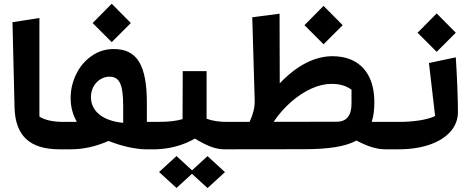

<svg xmlns="http://www.w3.org/2000/svg" viewBox="-20 -753 2449 1006"><path d="M186.5 -658.7 45.4 -636.7 56.2 -190.9C59.6 -42 135.7 29.3 291.5 29.3H335.4V-114.3H311C258.8 -114.3 212.4 -124.5 186.5 -142.1Z M291.5 29.3H350.1C417 29.3 482.9 14.6 548.8 -14.6C583.5 -0.5 618.7 10.3 654.3 18.1C689.9 25.4 718.8 29.3 741.7 29.3H800.3V-114.3H749.5V-212.4C749.5 -411.1 699.2 -496.1 575.7 -496.1C532.7 -496.1 494.1 -483.9 459.5 -459.5C424.8 -435.1 397.9 -403.3 378.9 -363.8C359.9 -324.2 350.1 -282.7 350.1 -239.7C350.1 -193.8 360.8 -152.3 382.8 -114.7L291.5 -114.3ZM625.5 -109.4C518.6 -119.6 456.5 -169.9 456.5 -244.6C456.5 -303.7 500 -351.1 553.7 -351.1C602.1 -351.1 625.5 -318.8 625.5 -197.8ZM465.3 -632.3 565.4 -532.2 665.5 -632.3 565.4 -733.4Z M1168.9 -114.3C1128.4 -114.3 1092.8 -119.6 1062.5 -130.9V-380.4H937.5L936.5 -128.9C901.9 -118.7 865.2 -114.3 800.8 -114.3H756.3V29.3H787.6C864.3 29.3 939.9 8.8 1001 -26.9C1062 9.8 1106.9 29.3 1155.8 29.3H1212.4V-114.3ZM986.3 139.6 904.8 64.5 813.5 148.4 904.8 231.9 985.8 157.7 1067.4 232.4 1158.7 148.9 1067.4 64.9Z M1168.5 29.3 1570.8 28.8C1702.1 28.8 1789.6 15.1 1847.7 -16.6C1902.8 12.2 1949.7 29.3 1999 29.3H2067.4V-114.3H1927.7C1937 -143.1 1941.4 -177.7 1941.4 -218.8C1941.4 -370.1 1860.8 -458.5 1722.2 -458.5C1628.9 -458.5 1535.2 -410.2 1445.8 -316.4L1444.8 -681.2L1301.8 -662.6L1314.5 -225.6V-220.7C1314.5 -188 1305.7 -152.3 1287.6 -114.3H1168.5ZM1413.6 -114.7C1440.4 -154.3 1470.7 -189 1505.4 -219.2C1574.2 -279.3 1649.9 -313.5 1715.8 -313.5C1760.3 -313.5 1791 -304.7 1821.8 -283.2V-210C1821.8 -147 1795.9 -115.2 1743.7 -115.2ZM1575.2 -621.1 1675.3 -521 1775.4 -621.1 1675.3 -722.2Z M2227.5 -422.9 2259.8 -145C2219.2 -125.5 2149.4 -114.3 2067.9 -114.3H2023.9V29.3H2067.9C2129.9 29.3 2184.1 21 2231.4 4.9C2325.2 -27.8 2379.4 -88.4 2379.4 -166C2379.4 -198.7 2378.4 -244.1 2376 -302.2C2373.5 -359.9 2371.1 -410.2 2368.2 -452.6ZM2168 -581.5 2268.1 -481.4 2368.2 -581.5 2268.1 -682.6Z"/></svg>

Font: SG Kara SemiBold
Style: Regular
Weight: 400
Designer: Damoon Khanjanzadeh
Version: Version 1.000